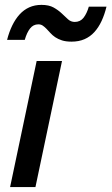

<svg xmlns="http://www.w3.org/2000/svg" viewBox="-20 -760 453 780"><path d="M21 0 128.9 -512.2H231.9L124 0ZM8.8 -598.1Q17.1 -630.4 29.8 -656.5Q42.5 -682.6 59.6 -701.4Q76.7 -720.2 98.9 -730.2Q121.1 -740.2 148.4 -740.2Q178.7 -740.2 197.8 -729.5Q216.8 -718.8 230.7 -705.6Q244.6 -692.4 256.3 -681.6Q268.1 -670.9 283.7 -670.9Q306.2 -670.9 319.6 -688.2Q333 -705.6 340.8 -732.9H412.6Q404.8 -700.7 392.6 -674.6Q380.4 -648.4 363.3 -629.6Q346.2 -610.8 323.2 -600.8Q300.3 -590.8 270.5 -590.8Q248 -590.8 231.9 -595.9Q215.8 -601.1 204.3 -608.9Q192.9 -616.7 184.6 -626Q176.3 -635.3 168.7 -643.1Q161.1 -650.9 153.6 -656Q146 -661.1 135.7 -661.1Q115.2 -661.1 102.1 -644.3Q88.9 -627.4 80.6 -598.1Z"/></svg>

Font: Clear Sans Medium
Style: Italic
Weight: 500
Italic angle: -12°
Foundry: Intel Corporation
Version: Version 1.00